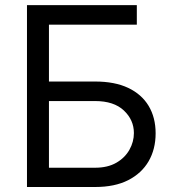

<svg xmlns="http://www.w3.org/2000/svg" viewBox="-20 -748 693 768"><path d="M87.9 0V-727.5H527.3V-649.4H175.8V-421.9H360.4Q439 -421.9 492.7 -396.5Q546.4 -371.1 574.5 -324.5Q602.5 -277.8 602.5 -214.8Q602.5 -151.4 574.5 -103Q546.4 -54.7 492.7 -27.3Q439 0 360.4 0ZM175.8 -77.1H360.4Q410.6 -77.1 445.1 -96.9Q479.5 -116.7 497.6 -148.7Q515.6 -180.7 515.6 -215.8Q515.6 -268.1 475.6 -305.9Q435.5 -343.8 360.4 -343.8H175.8Z"/></svg>

Font: Inter V
Style: 
Weight: 400
Designer: Rasmus Andersson
Foundry: rsms
Version: Version 4.000;git-a3f224843